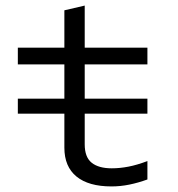

<svg xmlns="http://www.w3.org/2000/svg" viewBox="-20 -659 640 689"><path d="M380 10Q298 10 254.5 -25.5Q211 -61 211 -129V-251H44V-305H211V-428H44V-488H211V-622L284 -639V-488H509V-428H284V-305H509V-251H284V-141Q284 -95 309 -75Q334 -55 381 -55Q410 -55 441 -61Q472 -67 509 -81V-15Q476 -3 444 3.5Q412 10 380 10Z"/></svg>

Font: Red Hat Mono
Style: Regular
Weight: 300
Monospace: yes
Designer: Pentagram, MCKL
Foundry: Pentagram, MCKL
Version: Version 1.023